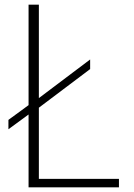

<svg xmlns="http://www.w3.org/2000/svg" viewBox="-20 -779 573 820"><path d="M102 -290V21H488V-15H146V-319L365 -484V-525L146 -360V-759H102V-330L16 -267V-227Z"/></svg>

Font: LINE Seed JP_OTF Thin
Style: Regular
Weight: 250
Designer: LY Corporation & Fontrix & Fontworks
Version: Version 1.007